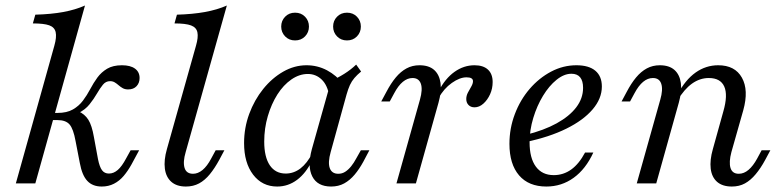

<svg xmlns="http://www.w3.org/2000/svg" viewBox="-20 -661 2815 692"><path d="M37.1 0 175.8 -496Q184.7 -527.4 180.6 -545.2Q176.6 -562.9 157.3 -569.8Q137.9 -576.6 98.4 -576.6L107.3 -608.1Q164.5 -609.7 208.1 -617.7Q251.6 -625.8 286.3 -641.1L107.3 0ZM346.8 11.3Q313.7 11.3 294.8 -8.9Q275.8 -29 267.7 -73.4L252.4 -152.4Q244.4 -196.8 230.6 -212.5Q216.9 -228.2 187.1 -228.2H152.4L159.7 -254H187.1Q221 -254 242.7 -266.5Q264.5 -279 279 -298.4Q293.5 -317.7 305.2 -339.9Q316.9 -362.1 331 -381.5Q345.2 -400.8 366.1 -413.3Q387.1 -425.8 419.4 -425.8Q450 -425.8 466.5 -413.7Q483.1 -401.6 483.1 -379.8Q483.1 -362.1 472.2 -350.4Q461.3 -338.7 441.9 -338.7Q430.6 -338.7 422.6 -343.1Q414.5 -347.6 407.7 -353.6Q400.8 -359.7 393.5 -364.1Q386.3 -368.5 376.6 -368.5Q361.3 -368.5 350.8 -355.6Q340.3 -342.7 329.4 -323.8Q318.5 -304.8 302.8 -285.1Q287.1 -265.3 260.5 -252.4L261.3 -260.5Q285.5 -250 298.4 -229.4Q311.3 -208.9 318.5 -166.9L333.1 -87.9Q338.7 -59.7 347.6 -47.6Q356.5 -35.5 372.6 -35.5Q389.5 -35.5 404.4 -48.4Q419.4 -61.3 434.7 -90.3L450.8 -119.4H481.5L454 -68.5Q441.1 -45.2 425.8 -27Q410.5 -8.9 390.7 1.2Q371 11.3 346.8 11.3Z M650 11.3Q616.9 11.3 597.6 -5.6Q578.2 -22.6 574.2 -53.2Q570.2 -83.9 581.5 -123.4L686.3 -496Q695.2 -526.6 691.5 -544.4Q687.9 -562.1 668.5 -569.4Q649.2 -576.6 608.9 -576.6L617.7 -608.1Q674.2 -609.7 718.5 -617.7Q762.9 -625.8 797.6 -641.1L649.2 -112.9Q638.7 -77.4 645.2 -56Q651.6 -34.7 675.8 -34.7Q693.5 -34.7 710.1 -48.4Q726.6 -62.1 741.1 -89.5L757.3 -119.4H788.7L770.2 -84.7Q754 -54.8 736.3 -33.1Q718.5 -11.3 697.6 0Q676.6 11.3 650 11.3Z M979 11.3Q925 11.3 892.3 -31.5Q859.7 -74.2 859.7 -145.2Q859.7 -200 878.2 -250.4Q896.8 -300.8 928.6 -340.3Q960.5 -379.8 1000.8 -402.8Q1041.1 -425.8 1084.7 -425.8Q1124.2 -425.8 1158.5 -407.7Q1192.7 -389.5 1217.7 -357.3L1166.9 -314.5Q1160.5 -354 1139.5 -374.2Q1118.5 -394.4 1089.5 -394.4Q1058.9 -394.4 1030.2 -374.6Q1001.6 -354.8 979.8 -320.6Q958.1 -286.3 945.2 -242.3Q932.3 -198.4 932.3 -150.8Q932.3 -95.2 952.4 -65.3Q972.6 -35.5 1009.7 -35.5Q1038.7 -35.5 1062.9 -54Q1087.1 -72.6 1105.6 -108.9L1104.8 -82.3Q1083.1 -37.1 1050.8 -12.9Q1018.5 11.3 979 11.3ZM1173.4 11.3Q1124.2 11.3 1105.6 -25Q1087.1 -61.3 1104 -123.4L1173.4 -370.2Q1196.8 -379.8 1220.6 -394.8Q1244.4 -409.7 1263.7 -428.2L1281.5 -403.2Q1266.9 -391.1 1257.3 -379.8Q1247.6 -368.5 1241.1 -354.4Q1234.7 -340.3 1229 -320.2L1171.8 -112.9Q1161.3 -75.8 1168.5 -55.2Q1175.8 -34.7 1199.2 -34.7Q1212.9 -34.7 1224.2 -41.9Q1235.5 -49.2 1245.6 -61.7Q1255.6 -74.2 1263.7 -89.5L1280.6 -119.4H1311.3L1289.5 -78.2Q1275 -51.6 1258.1 -31.5Q1241.1 -11.3 1220.6 0Q1200 11.3 1173.4 11.3ZM1230.6 -515.3Q1208.9 -515.3 1194.8 -529.8Q1180.6 -544.4 1180.6 -565.3Q1180.6 -586.3 1194.8 -600.8Q1208.9 -615.3 1230.6 -615.3Q1252.4 -615.3 1266.5 -600.8Q1280.6 -586.3 1280.6 -565.3Q1280.6 -544.4 1266.5 -529.8Q1252.4 -515.3 1230.6 -515.3ZM1043.5 -515.3Q1021.8 -515.3 1007.7 -529.8Q993.5 -544.4 993.5 -565.3Q993.5 -586.3 1007.7 -600.8Q1021.8 -615.3 1043.5 -615.3Q1065.3 -615.3 1079.4 -600.8Q1093.5 -586.3 1093.5 -565.3Q1093.5 -544.4 1079.4 -529.8Q1065.3 -515.3 1043.5 -515.3Z M1408.9 0 1493.5 -301.6Q1504 -338.7 1496.8 -359.3Q1489.5 -379.8 1466.9 -379.8Q1448.4 -379.8 1431.9 -366.1Q1415.3 -352.4 1400.8 -325L1384.7 -295.2H1354L1372.6 -329.8Q1388.7 -360.5 1406.5 -381.9Q1424.2 -403.2 1445.2 -414.5Q1466.1 -425.8 1491.9 -425.8Q1525.8 -425.8 1544.8 -408.9Q1563.7 -391.9 1567.7 -361.7Q1571.8 -331.5 1560.5 -291.1L1479 0ZM1690.3 -274.2Q1676.6 -274.2 1668.5 -282.7Q1660.5 -291.1 1660.5 -304Q1660.5 -316.1 1666.5 -327.4Q1672.6 -338.7 1678.6 -349.2Q1684.7 -359.7 1684.7 -368.5Q1684.7 -382.3 1661.3 -382.3Q1637.1 -382.3 1608.5 -362.1Q1579.8 -341.9 1560.5 -307.3L1561.3 -333.1Q1584.7 -378.2 1618.1 -402Q1651.6 -425.8 1690.3 -425.8Q1721.8 -425.8 1738.7 -410.1Q1755.6 -394.4 1755.6 -365.3Q1755.6 -341.9 1746.4 -321.4Q1737.1 -300.8 1722.2 -287.5Q1707.3 -274.2 1690.3 -274.2Z M1949.2 11.3Q1885.5 11.3 1850.8 -29Q1816.1 -69.4 1816.1 -142.7Q1816.1 -198.4 1835.5 -249.6Q1854.8 -300.8 1888.7 -340.3Q1922.6 -379.8 1966.1 -402.8Q2009.7 -425.8 2057.3 -425.8Q2102.4 -425.8 2125.8 -406Q2149.2 -386.3 2149.2 -349.2Q2149.2 -305.6 2115.7 -266.5Q2082.3 -227.4 2021 -197.2Q1959.7 -166.9 1875 -149.2V-175Q1940.3 -191.1 1986.3 -216.5Q2032.3 -241.9 2056.9 -274.2Q2081.5 -306.5 2081.5 -344.4Q2081.5 -369.4 2071 -382.3Q2060.5 -395.2 2039.5 -395.2Q2012.9 -395.2 1985.9 -373.4Q1958.9 -351.6 1937.1 -315.7Q1915.3 -279.8 1902 -235.9Q1888.7 -191.9 1888.7 -148.4Q1888.7 -91.1 1911.3 -60.5Q1933.9 -29.8 1975.8 -29.8Q2010.5 -29.8 2038.7 -50Q2066.9 -70.2 2088.7 -111.3H2118.5Q2091.1 -51.6 2047.6 -20.2Q2004 11.3 1949.2 11.3Z M2617.7 11.3Q2583.9 11.3 2564.5 -5.6Q2545.2 -22.6 2541.5 -53.2Q2537.9 -83.9 2549.2 -123.4L2587.1 -259.7Q2604 -318.5 2590.3 -349.2Q2576.6 -379.8 2534.7 -379.8Q2502.4 -379.8 2474.2 -359.7Q2446 -339.5 2421.8 -299.2V-320.2Q2450 -373.4 2487.1 -399.6Q2524.2 -425.8 2568.5 -425.8Q2629 -425.8 2654 -381Q2679 -336.3 2658.9 -263.7L2616.1 -112.9Q2606.5 -76.6 2612.9 -55.6Q2619.4 -34.7 2642.7 -34.7Q2661.3 -34.7 2677.8 -48.8Q2694.4 -62.9 2708.9 -89.5L2725 -119.4H2756.5L2737.9 -84.7Q2721.8 -54.8 2703.6 -33.1Q2685.5 -11.3 2664.9 0Q2644.4 11.3 2617.7 11.3ZM2275 0 2359.7 -301.6Q2370.2 -337.9 2363.3 -358.9Q2356.5 -379.8 2333.1 -379.8Q2314.5 -379.8 2298 -366.1Q2281.5 -352.4 2266.9 -325L2250.8 -295.2H2220.2L2238.7 -329.8Q2254.8 -360.5 2272.6 -381.9Q2290.3 -403.2 2311.3 -414.5Q2332.3 -425.8 2358.1 -425.8Q2391.9 -425.8 2410.9 -408.9Q2429.8 -391.9 2433.9 -361.7Q2437.9 -331.5 2426.6 -291.1L2345.2 0Z"/></svg>

Font: Playfair 5pt SemiExpanded Light 12pt
Style: Italic
Weight: 300
Italic angle: -15.6°
Version: Version 2.000;gftools[0.9.28]